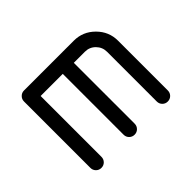

<svg xmlns="http://www.w3.org/2000/svg" viewBox="-96 -567 722 722"><g transform="rotate(-45 264.5 -206.0)"><path d="M411.8 -294.1Q411.8 -318.2 394.7 -335.6Q377.6 -352.9 352.9 -352.9H294.1V-29.4Q294.1 -17.1 285.6 -8.5Q277.1 0 264.7 0Q252.4 0 243.8 -8.5Q235.3 -17.1 235.3 -29.4V-352.9H117.6V-29.4Q117.6 -17.1 109.1 -8.5Q100.6 0 88.2 0Q75.9 0 67.4 -8.5Q58.8 -17.1 58.8 -29.4V-382.4Q58.8 -394.7 67.4 -403.2Q75.9 -411.8 88.2 -411.8H352.9Q401.2 -411.8 435.9 -377.1Q470.6 -342.4 470.6 -294.1V-29.4Q470.6 -17.1 462.1 -8.5Q453.5 0 441.2 0Q428.8 0 420.3 -8.5Q411.8 -17.1 411.8 -29.4Z"/></g></svg>

Font: OpenGost Type B TT
Style: Regular
Weight: 400
Version: Version 0.3